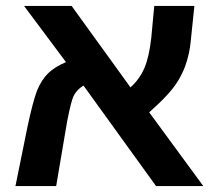

<svg xmlns="http://www.w3.org/2000/svg" viewBox="-20 -626 722 646"><path d="M61 -606H221L419 -332Q450 -360 466 -397.5Q482 -435 489 -499L499 -606H634L622 -490Q620 -466 615 -444.5Q610 -423 603 -403Q593 -377 579 -354Q565 -331 542 -306Q519 -281 482 -248L664 0H505L261 -338Q234 -322 224 -294Q219 -279 212.5 -250Q206 -221 199 -177L169 0H32L73 -202Q82 -244 90 -274Q98 -304 105 -322Q120 -358 142 -379.5Q164 -401 202 -417Z"/></svg>

Font: Noto Sans Hebrew Droid
Style: Regular
Weight: 400
Designer: Monotype Design Team
Foundry: Monotype Imaging Inc.
Version: Version 1.100